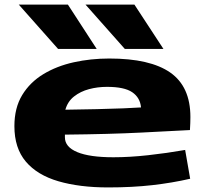

<svg xmlns="http://www.w3.org/2000/svg" viewBox="-20 -810 901 840"><path d="M453 10Q328 10 235.5 -17Q143 -44 93 -103Q43 -162 43 -258Q43 -338 77 -394Q111 -450 169.5 -485.5Q228 -521 302.5 -537.5Q377 -554 458 -554Q637 -554 725 -492.5Q813 -431 813 -298Q813 -288 812.5 -272Q812 -256 811 -241Q736 -237 598 -230Q460 -223 264 -221Q264 -216 264 -209Q264 -167 318 -144.5Q372 -122 476 -122Q547 -122 628.5 -131Q710 -140 790 -154L812 -28Q734 -10 646.5 0Q559 10 453 10ZM266 -330Q338 -331 403.5 -332.5Q469 -334 519.5 -336Q570 -338 597 -340Q593 -383 558.5 -406.5Q524 -430 448 -430Q407 -430 369.5 -420Q332 -410 304 -388Q276 -366 266 -330ZM234 -596 62 -790H277L403 -596ZM526 -596 354 -790H568L695 -596Z"/></svg>

Font: Georama ExtraExtended
Style: Bold
Weight: 700
Width: 8
Designer: Jean-Baptiste Levee
Foundry: Production Type
Version: Version 1.000